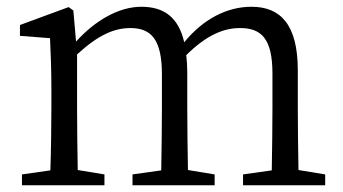

<svg xmlns="http://www.w3.org/2000/svg" viewBox="-20 -548 1016 568"><path d="M863 -45C862 -100 861 -176 861 -228V-340C861 -475 810 -528 724 -528C654 -528 583 -494 525 -423C508 -497 465 -528 398 -528C332 -528 262 -488 205 -425L197 -517L183 -527L39 -474V-442L128 -435C130 -389 132 -347 132 -283V-228C132 -177 131 -100 129 -44L45 -32V0H289V-32L210 -45C209 -100 208 -177 208 -228V-387C270 -444 317 -465 366 -465C428 -465 459 -430 459 -328V-228C459 -176 458 -99 457 -44L372 -32V0H615V-32L536 -45C535 -100 534 -176 534 -228V-332C534 -351 533 -369 531 -385C593 -446 643 -465 690 -465C753 -465 786 -434 786 -330V-228C786 -176 785 -100 784 -44L699 -32V0H942V-32Z"/></svg>

Font: Noto Serif CJK JP
Style: Regular
Weight: 400
Designer: Ryoko NISHIZUKA 西塚涼子 (kana & ideographs); Frank Grießhammer (Latin, Greek & Cyrillic); Wenlong ZHANG 张文龙 (bopomofo); San
Foundry: Adobe Systems Incorporated
Version: Version 1.000;PS 1;hotconv 16.6.53;makeotf.lib2.5.65590